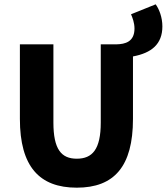

<svg xmlns="http://www.w3.org/2000/svg" viewBox="-20 -856 771 888"><path d="M595 -595C681 -611 731 -652 731 -734C731 -776 716 -814 700 -836L586 -790C593 -774 602 -750 602 -724C602 -662 558 -652 520 -651H446V-289C446 -165 407 -122 335 -122C264 -122 227 -165 227 -289V-651H72V-306C72 -86 162 12 335 12C508 12 595 -86 595 -306Z"/></svg>

Font: DAIFUKU Sans
Style: Bold
Weight: 700
Designer: Original font ‘Source Han Sans JP’ : Paul D. Hunt
Foundry: Daifuku
Version: Version 1.000